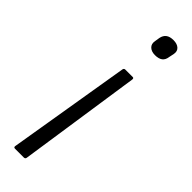

<svg xmlns="http://www.w3.org/2000/svg" viewBox="-233 -502 678 678"><g transform="rotate(45 106.0 -162.5)"><path d="M150 -302Q156 -302 155 -294L87 164Q86 171 79 171H35Q28 171 29 164L105 -294Q106 -302 113 -302ZM160 -496Q178 -496 188 -487Q198 -478 195 -462L191 -443Q189 -427 179 -419.5Q169 -412 151 -412Q133 -412 123 -421.5Q113 -431 116 -447L119 -466Q122 -481 132 -488.5Q142 -496 160 -496Z"/></g></svg>

Font: Sofia Sans Light
Style: Italic
Weight: 300
Italic angle: -9°
Version: Version 4.100-B